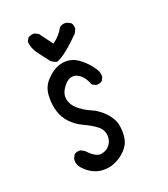

<svg xmlns="http://www.w3.org/2000/svg" viewBox="-128 -777 755 865"><g transform="rotate(-20 250.0 -344.0)"><path d="M111.3 -85Q111.3 -65.4 124.5 -49.8Q158.7 -9.8 205.6 -2.4Q213.9 -1.5 222.2 -1.5Q249 -1.5 272.5 -10.7Q303.2 -23.4 327.9 -48.3Q352.5 -73.2 356.9 -105Q358.9 -118.7 358.9 -131.8Q358.9 -150.9 355 -168.9Q348.1 -201.2 317.4 -232.4Q290 -259.8 258.1 -272.9Q226.1 -286.1 200.2 -309.1Q173.3 -333 170.4 -362.8Q169.9 -365.7 169.9 -369.1Q169.9 -396 194.3 -423.3Q213.4 -444.8 234.4 -444.8Q249.5 -444.8 264.6 -434.1Q287.6 -418 301.3 -380.9L318.4 -372.6Q320.8 -372.1 323.2 -372.1Q338.9 -372.1 349.1 -380.9L357.9 -398.4Q357.4 -425.3 341.3 -443.8Q326.7 -466.8 298.3 -490.7Q270.5 -514.2 242.2 -518.1Q234.4 -519 227.1 -519Q192.4 -519 161.6 -497.6Q147.5 -487.3 132.8 -472.2Q104 -442.4 102.1 -400.4Q101.6 -393.6 101.6 -383.1Q101.6 -372.6 103.5 -356.2Q105.5 -339.8 110.8 -322.8Q121.1 -288.6 146.7 -262.9Q172.4 -237.3 204.6 -222.7Q236.8 -208 259.8 -190.9Q289.6 -169.9 289.6 -135.7Q289.6 -108.9 270.5 -89.8Q256.8 -76.2 235.4 -72.8Q232.9 -72.3 230.5 -72.3Q204.1 -72.3 168.9 -110.8L151.4 -119.6Q148.9 -120.1 146.5 -120.1Q130.9 -120.1 120.6 -111.3L111.8 -93.3Q111.3 -89.4 111.3 -85ZM316.9 -641.6Q317.4 -644.5 317.4 -646Q317.4 -647.5 317.1 -649.2Q316.9 -650.9 316.7 -653.6Q316.4 -656.2 315.7 -658.9Q314.9 -661.6 314 -663.6Q312 -668.5 308.6 -672.4L290.5 -681.2Q286.1 -682.1 281.7 -682.1Q267.1 -682.1 255.4 -672.9Q237.3 -639.2 205.6 -615.7L202.1 -612.8L155.3 -676.3L137.7 -685.1Q135.3 -685.5 132.8 -685.5Q117.2 -685.5 105 -676.8L96.2 -659.2Q100.1 -626 119.6 -600.1L161.6 -544.9Q173.8 -534.7 189.5 -530.8Q229 -543 308.1 -623.5Z"/></g></svg>

Font: Bakudai
Style: Light
Weight: 300
Version: Version 1.48